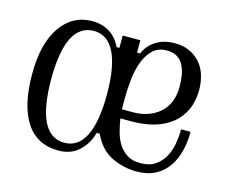

<svg xmlns="http://www.w3.org/2000/svg" viewBox="-71 -516 749 631"><g transform="rotate(15 303.5 -200.0)"><path d="M339.8 -399.9V-357.9H350.1Q362.8 -387.2 389.4 -403.6Q416 -419.9 452.1 -419.9Q481.9 -419.9 503.9 -409.4Q525.9 -398.9 540.5 -381.3Q555.2 -363.8 562 -340.3Q568.8 -316.9 568.8 -292Q568.8 -253.9 555.4 -224.4Q542 -194.8 517.1 -174.8Q492.2 -154.8 458 -144.8Q423.8 -134.8 382.8 -134.8H342.8Q346.2 -112.8 352.1 -90.8Q357.9 -68.8 368.9 -51Q379.9 -33.2 397.9 -21.5Q416 -9.8 442.9 -9.8Q474.1 -9.8 493.7 -22.9Q513.2 -36.1 524.7 -56.6Q536.1 -77.1 540.5 -102.5Q544.9 -127.9 544.9 -151.9H577.1Q577.1 -118.2 569.6 -87.2Q562 -56.2 545.4 -32Q528.8 -7.8 502.4 6.1Q476.1 20 438 20Q395 20 354.5 1Q314 -18.1 290 -68.8H279.8Q271 -32.2 243.4 -6.1Q215.8 20 173.8 20Q99.1 20 62 -37.6Q24.9 -95.2 24.9 -200.2Q24.9 -305.2 64.9 -362.5Q105 -419.9 171.9 -419.9Q205.1 -419.9 230.5 -404.1Q255.9 -388.2 270 -357.9H279.8V-399.9ZM185.1 -390.1Q89.8 -390.1 89.8 -201.2Q89.8 -106.9 113.5 -58.3Q137.2 -9.8 185.1 -9.8Q231.9 -9.8 255.9 -57.9Q279.8 -106 279.8 -199.2Q279.8 -293 255.9 -341.6Q231.9 -390.1 185.1 -390.1ZM339.8 -165H377Q432.1 -165 468 -196Q503.9 -227.1 503.9 -287.1Q503.9 -305.2 501 -323.5Q498 -341.8 490.5 -356.9Q482.9 -372.1 469 -381.1Q455.1 -390.1 434.1 -390.1Q403.8 -390.1 386 -373Q368.2 -356 357.7 -328.9Q347.2 -301.8 343.5 -267.8Q339.8 -233.9 339.8 -200.2Z"/></g></svg>

Font: Sevillana
Style: Regular
Weight: 400
Designer: Olga Umpeleva
Foundry: Brownfox
Version: Version 1.001